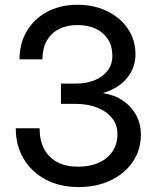

<svg xmlns="http://www.w3.org/2000/svg" viewBox="-20 -759 642 791"><path d="M304.2 11.7Q226.6 11.7 168.2 -19.3Q109.9 -50.3 77.4 -105Q44.9 -159.7 44.9 -230.5H143.1Q143.1 -180.7 161.9 -145Q180.7 -109.4 216.6 -90.8Q252.4 -72.3 302.2 -72.3Q350.1 -72.3 386.7 -88.6Q423.3 -105 443.6 -135.3Q463.9 -165.5 463.9 -206.5Q463.9 -244.1 442.1 -272Q420.4 -299.8 381.3 -315.4Q342.3 -331.1 290.5 -331.1H231V-414.6H290.5Q335.9 -414.6 370.4 -428.7Q404.8 -442.9 423.8 -468.5Q442.9 -494.1 442.9 -528.8Q442.9 -568.4 425 -596.7Q407.2 -625 375 -640.4Q342.8 -655.8 298.8 -655.8Q254.4 -655.8 222.2 -638.9Q189.9 -622.1 172.4 -590.3Q154.8 -558.6 154.8 -514.6H60.5Q60.5 -580.6 90.8 -631.3Q121.1 -682.1 175 -710.7Q229 -739.3 299.3 -739.3Q367.7 -739.3 421.6 -712.9Q475.6 -686.5 506.8 -640.6Q538.1 -594.7 538.1 -535.2Q538.1 -479 502.4 -436.5Q466.8 -394 405.8 -376.5V-375Q453.1 -367.7 487.8 -343.5Q522.5 -319.3 541.5 -283.7Q560.5 -248 560.5 -205.1Q560.5 -141.6 527.1 -92.5Q493.7 -43.5 435.8 -15.9Q377.9 11.7 304.2 11.7Z"/></svg>

Font: Inter Cardless Display
Style: Regular
Weight: 400
Designer: Rasmus Andersson
Foundry: rsms
Version: Version 4.001;git-9221beed3